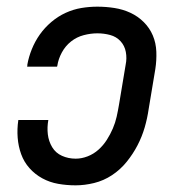

<svg xmlns="http://www.w3.org/2000/svg" viewBox="-20 -548 540 576"><path d="M207 8Q180 8 154.5 3.5Q129 -1 107 -13Q85 -25 68.5 -43.5Q52 -62 43.5 -85.5Q35 -109 33 -135Q31 -161 35 -188H125Q121 -166 123.5 -145Q126 -124 136.5 -106.5Q147 -89 166 -80.5Q185 -72 207 -72Q225 -72 243 -79Q261 -86 275.5 -99Q290 -112 300.5 -128.5Q311 -145 318.5 -162.5Q326 -180 330 -198Q334 -216 337 -234L357 -354Q361 -373 357.5 -392Q354 -411 341.5 -424.5Q329 -438 310.5 -443Q292 -448 272 -448Q252 -448 231 -442.5Q210 -437 193 -423.5Q176 -410 165.5 -390.5Q155 -371 152 -351Q152 -350 151.5 -349Q151 -348 151 -348H61Q62 -349 62 -350.5Q62 -352 62 -354Q66 -377 75.5 -400.5Q85 -424 99.5 -444.5Q114 -465 134 -482Q154 -499 177 -509.5Q200 -520 224 -524Q248 -528 272 -528Q298 -528 323.5 -524Q349 -520 371.5 -509.5Q394 -499 411.5 -481.5Q429 -464 438.5 -441.5Q448 -419 449 -393Q450 -367 446 -341L426 -221Q422 -193 414 -165.5Q406 -138 392.5 -112Q379 -86 360 -62.5Q341 -39 316 -22.5Q291 -6 262.5 1Q234 8 207 8Z"/></svg>

Font: Iosevka SS04 Medium
Style: Italic
Weight: 500
Italic angle: -9°
Monospace: yes
Designer: Belleve Invis
Foundry: Belleve Invis
Version: Version 19.0.0; ttfautohint (v1.8.4)